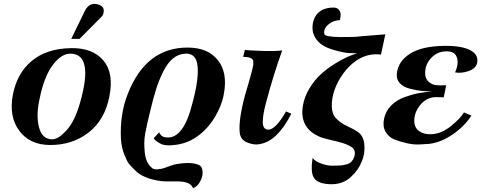

<svg xmlns="http://www.w3.org/2000/svg" viewBox="-20 -746 2539 1013"><path d="M513 -655 400 -541H356L428 -689Q454 -740 505 -720Q527 -712 527.5 -690Q528 -668 513 -655ZM557 -237Q533 -113 447 -46.5Q361 20 243 19Q136 18 81 -57Q26 -132 48 -247Q70 -360 148 -425Q226 -490 356 -492Q468 -494 525 -427.5Q582 -361 557 -237ZM403 -206Q476 -463 350 -463Q302 -462 257 -401Q212 -340 189 -225Q169 -137 186 -73.5Q203 -10 257 -11Q289 -12 332 -59.5Q375 -107 403 -206Z M1161 -250Q1150 -188 1113 -127Q1076 -66 1023 -28Q974 8 912.5 17.5Q851 27 823 10Q796 -5 791 -17L820 -48Q830 -23 857 -21Q949 -11 996 -205Q1029 -326 1022.5 -396Q1016 -466 958 -463Q921 -461 892.5 -437.5Q864 -414 841.5 -369Q819 -324 803.5 -275Q788 -226 771 -154Q753 -81 745.5 -38Q738 5 744 60Q750 115 782 140Q791 149 810.5 147.5Q830 146 845 141Q860 136 880 128.5Q900 121 910 120Q997 105 1036 128Q1048 139 1049 162.5Q1050 186 1035.5 212.5Q1021 239 998 247Q994 231 972 220Q949 210 901.5 211Q854 212 833 210Q733 197 689 149Q671 131 661 119Q651 107 636 70Q621 33 618 -14Q612 -145 654 -250Q750 -497 973 -495Q1078 -494 1130 -428Q1182 -362 1161 -250Z M1517 -146Q1444 -2 1352 14Q1324 21 1287 7Q1250 -7 1245 -44Q1237 -112 1274 -248Q1279 -264 1287 -292Q1295 -320 1299.5 -336Q1304 -352 1310 -375.5Q1316 -399 1316.5 -407Q1317 -415 1316 -426Q1309 -446 1263 -446L1272 -483Q1284 -480 1358 -477.5Q1432 -475 1469 -480Q1423 -354 1382 -198Q1374 -168 1370.5 -146.5Q1367 -125 1366.5 -104Q1366 -83 1374 -72Q1382 -61 1398 -62Q1417 -63 1441 -89Q1465 -115 1489 -158Z M2013 -565 1990 -458Q1921 -467 1861 -427Q1822 -401 1791 -358Q1760 -315 1745 -271.5Q1730 -228 1730.5 -187.5Q1731 -147 1750 -125Q1774 -98 1812 -80.5Q1850 -63 1868 -50Q1899 -28 1902.5 19Q1906 66 1889 105Q1872 150 1831.5 187.5Q1791 225 1732 226Q1653 226 1634 188Q1626 173 1625 148Q1624 123 1627 106L1629 88Q1645 107 1679 118.5Q1713 130 1743 128Q1745 128 1763 127.5Q1781 127 1789.5 125.5Q1798 124 1812 120Q1826 116 1835 106Q1844 96 1849 82Q1860 47 1835 30Q1810 13 1764 2Q1692 -15 1675 -21Q1558 -66 1578 -188Q1586 -236 1612.5 -279.5Q1639 -323 1671.5 -353Q1704 -383 1743 -407.5Q1782 -432 1811.5 -445Q1841 -458 1864 -465Q1848 -465 1821.5 -466Q1795 -467 1739 -483Q1683 -499 1656 -530Q1624 -566 1629.5 -614.5Q1635 -663 1671 -688Q1683 -697 1703 -702Q1723 -707 1743 -706Q1763 -705 1772.5 -688.5Q1782 -672 1773 -640Q1737 -638 1711.5 -616Q1686 -594 1691 -567Q1695 -551 1777 -550.5Q1859 -550 1878 -554Z M2497 -412Q2489 -383 2451 -370.5Q2413 -358 2381 -364Q2403 -413 2389 -447Q2375 -481 2319 -474Q2280 -469 2251.5 -436.5Q2223 -404 2223 -360Q2223 -319 2263 -301Q2273 -297 2290.5 -296Q2308 -295 2321 -296H2334Q2334 -295 2333.5 -293Q2333 -291 2332 -286Q2331 -281 2330 -275.5Q2329 -270 2327.5 -263.5Q2326 -257 2325 -251.5Q2324 -246 2323 -241.5Q2322 -237 2321 -234V-232L2309 -233Q2296 -234 2278.5 -233.5Q2261 -233 2249 -229Q2214 -217 2191 -184.5Q2168 -152 2166 -118Q2163 -75 2190.5 -55Q2218 -35 2259 -38Q2310 -41 2359.5 -81Q2409 -121 2428 -153L2467 -136Q2431 -80 2369.5 -37.5Q2308 5 2245 13Q2227 14 2195.5 16Q2164 18 2128 10Q2092 2 2061.5 -10Q2031 -22 2014.5 -50.5Q1998 -79 2006 -118Q2014 -159 2043 -188.5Q2072 -218 2113 -233Q2154 -248 2189 -254.5Q2224 -261 2261 -263Q2230 -264 2204 -266.5Q2178 -269 2142.5 -278Q2107 -287 2088.5 -308Q2070 -329 2074 -360Q2081 -423 2144 -463Q2207 -503 2326 -504Q2416 -505 2461.5 -481Q2507 -457 2497 -412Z"/></svg>

Font: GFS Artemisia
Style: Bold Italic
Weight: 700
Italic angle: -12°
Designer: Designed by Takis Katsoulidis and George D. Matthiopoulos.
Foundry: Designed by Takis Katsoulidis and George D. Matthiopoulos.
Version: Version 1.0